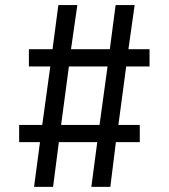

<svg xmlns="http://www.w3.org/2000/svg" viewBox="-20 -726 655 746"><path d="M470.3 -467.7 440 -240.5H523.1V-173.8H430.3L408.7 0H334.9L357.9 -173.8H208.7L186.2 0H112.3L135.4 -173.8H54.4V-240.5H144.1L175.4 -467.7H92.3V-534.9H184.1L206.7 -706.2H280.5L255.9 -534.9H406.7L429.2 -706.2H503.1L479 -534.9H561V-467.7ZM217.4 -240.5H366.7L397.9 -467.7H247.7Z"/></svg>

Font: FiraCode Nerd Font
Style: Regular
Weight: 400
Designer: Carrois Corporate, Edenspiekermann AG, Nikita Prokopov
Foundry: Carrois Corporate, Edenspiekermann AG, Nikita Prokopov
Version: Version 6.002;Nerd Fonts 2.1.0